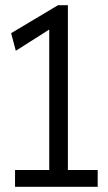

<svg xmlns="http://www.w3.org/2000/svg" viewBox="-20 -721 416 741"><path d="M38 0V-65H170V-607L41 -525L23 -593L204 -701H242V-65H357V0Z"/></svg>

Font: Georama Condensed
Style: Regular
Weight: 400
Width: 3
Designer: Jean-Baptiste Levee
Foundry: Production Type
Version: Version 1.000